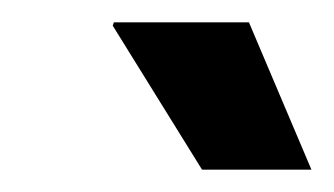

<svg xmlns="http://www.w3.org/2000/svg" viewBox="-20 -743 299 172"><path d="M161 -591H259L203 -723H82L81 -720Z"/></svg>

Font: Archivo SemiBold
Style: Italic
Weight: 600
Italic angle: -10°
Designer: Hector Gatti
Foundry: Omnibus-Type
Version: Version 2.001